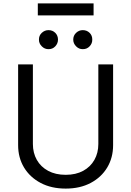

<svg xmlns="http://www.w3.org/2000/svg" viewBox="-20 -1111 781 1143"><path d="M565.4 -727.5H653.3V-247.1Q653.3 -172.4 618.4 -114Q583.5 -55.7 520 -22Q456.5 11.7 371.1 11.7Q285.6 11.7 221.9 -22Q158.2 -55.7 123 -114Q87.9 -172.4 87.9 -247.1V-727.5H175.8V-253.9Q175.8 -200.7 199.2 -159.2Q222.7 -117.7 266.6 -94Q310.5 -70.3 371.1 -70.3Q431.6 -70.3 475.1 -94Q518.6 -117.7 542 -159.2Q565.4 -200.7 565.4 -253.9ZM268.6 -818.4Q246.1 -817.9 228.8 -835.2Q211.4 -852.5 211.9 -875Q211.4 -899.4 228.8 -915.5Q246.1 -931.6 268.6 -931.6Q293 -931.6 309.1 -915.5Q325.2 -899.4 325.2 -875Q325.2 -852.5 309.1 -835.2Q293 -817.9 268.6 -818.4ZM472.7 -818.4Q450.2 -817.9 433.1 -835.2Q416 -852.5 416 -875Q416 -899.4 433.1 -915.5Q450.2 -931.6 472.7 -931.6Q497.1 -931.6 513.4 -915.5Q529.8 -899.4 529.3 -875Q529.8 -852.5 513.4 -835.2Q497.1 -817.9 472.7 -818.4ZM537.1 -1090.8V-1019.5H205.1V-1090.8Z"/></svg>

Font: Inter
Style: Regular
Weight: 400
Designer: Rasmus Andersson
Foundry: rsms
Version: Version 4.000;git-8c9346024